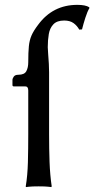

<svg xmlns="http://www.w3.org/2000/svg" viewBox="-20 -760 385 783"><path d="M180.2 -465.3V-212.4Q180.2 -152.8 182.1 -99.1Q184.1 -45.4 190.9 0L189 2.9Q189 2.9 177 1.5Q165 0 137.7 0Q110.4 0 98.1 1.5Q85.9 2.9 85.9 2.9L85 0Q92.3 -43.5 93.8 -98.6Q95.2 -153.8 95.2 -212.4V-391.1Q95.2 -407.7 83 -407.7H36.1Q30.8 -407.7 30.8 -413.6V-433.6Q30.8 -439.9 36.1 -447.5Q41.5 -455.1 54.7 -455.1Q79.6 -455.1 87.4 -469.7Q95.2 -484.4 95.2 -505.9Q95.2 -546.9 97.7 -571.3Q100.1 -595.7 108.4 -615Q116.7 -634.3 135.7 -659.2Q195.3 -740.2 295.4 -740.2Q328.6 -740.2 343.8 -730.5L344.7 -727.1Q335.9 -712.4 327.9 -687Q319.8 -661.6 314.5 -640.1L303.2 -639.2Q294.4 -655.3 279.8 -665.8Q265.1 -676.3 241.7 -676.3Q212.4 -676.3 197.8 -660.9Q183.1 -645.5 179 -621.1Q174.8 -596.7 174.8 -567.4Q174.8 -557.6 176.5 -538.6Q178.2 -519.5 179.2 -499.5Q180.2 -479.5 180.2 -465.3Z"/></svg>

Font: Kurinto Seri
Style: Regular
Weight: 400
Designer: Kurinto was developed by Clint Goss from a range of fonts that are compatible with the SIL Open Font License Version 1.1
Foundry: Clinton F. Goss
Version: Version 2.196; July 25, 2020